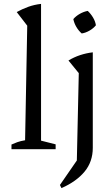

<svg xmlns="http://www.w3.org/2000/svg" viewBox="-20 -767 576 987"><path d="M39 0V-24Q52 -30 68.5 -36Q85 -42 109 -46L120 -635L66 -705Q95 -721 125.5 -732Q156 -743 191 -747V-44L266 -25V0ZM296 200 288 184 375 58 385 -391 332 -456Q360 -473 391.5 -483.5Q423 -494 457 -498V-7Q457 64 415 115Q373 166 296 200ZM431 -711Q447 -696 458.5 -676.5Q470 -657 473 -637Q460 -621 440 -609.5Q420 -598 400 -595Q384 -609 372.5 -628.5Q361 -648 357 -669Q371 -685 390.5 -696Q410 -707 431 -711Z"/></svg>

Font: Piazzolla Thin
Style: Regular
Weight: 400
Version: Version 2.001